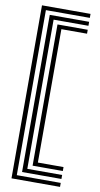

<svg xmlns="http://www.w3.org/2000/svg" viewBox="-107 -846 569 1093"><g transform="rotate(10 177.0 -300.0)"><path d="M43.2 200V-800H323.8V-777H69.8V177H323.8V200ZM96.2 154.2V-754.2H323.8V-731.2H122.5V131.2H323.8V154.2ZM149 108.2V-708.2H323.8V-685.5H175.5V85.5H323.8V108.2Z"/></g></svg>

Font: Big Shoulders Inline Text ExtraBold
Style: Regular
Weight: 800
Designer: Patric King
Foundry: XO Type Co
Version: Version 1.000